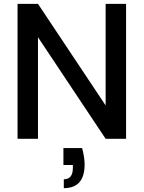

<svg xmlns="http://www.w3.org/2000/svg" viewBox="-20 -720 745 996"><path d="M71 0V-700H177L528 -173V-700H634V0H528L177 -527V0ZM311 256V210Q358 210 358 151V136H309V48H406Q412 71 415.5 92.5Q419 114 419 133Q419 256 311 256Z"/></svg>

Font: DeepMind Sans Medium
Style: Regular
Weight: 500
Designer: Jonny Pinhorn / Modifications: Colophon Foundry
Foundry: Colophon Foundry
Version: Version 1.002; ttfautohint (v1.8.2)